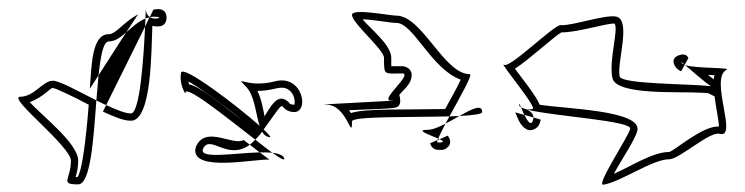

<svg xmlns="http://www.w3.org/2000/svg" viewBox="-20 -652 2050 528"><path d="M62 -371C101 -386 117 -410 125 -410C132 -410 179 -388 224 -364C217 -274 206 -181 193 -165H188C191 -176 195 -190 195 -210C195 -258 96 -333 62 -371ZM263 -345C292 -332 318 -320 340 -320C398 -320 396 -515 399 -581C401 -581 437 -570 438 -603C438 -634 406 -626 406 -626H402L392 -605C386 -609 381 -616 381 -628C381 -638 381 -626 380 -601C384 -603 387 -603 391 -604L379 -579C375 -495 365 -340 340 -340C325 -340 300 -350 272 -363ZM227 -408 251 -445C257 -499 264 -538 279 -538C297 -538 312 -550 327 -563L360 -613C317 -589 299 -558 279 -558C231 -558 232 -467 227 -408ZM36 -386C-3 -386 175 -250 175 -210C175 -158 143 -145 195 -145C229 -145 237 -268 245 -376C195 -401 144 -430 125 -430C98 -430 74 -386 36 -386ZM245 -376C254 -371 263 -367 272 -363L379 -579C379 -587 380 -594 380 -601C360 -593 343 -577 327 -563L251 -445C249 -424 247 -400 245 -376ZM392 -605C396 -606 401 -606 406 -606C433 -606 408 -595 392 -605Z M498 -428C534 -408 598 -361 646 -321C587 -367 530 -414 500 -420C499 -424 499 -425 498 -428ZM688 -402C703 -402 720 -404 740 -409C757 -413 768 -410 775 -404C792 -392 792 -367 789 -364H787C773 -366 781 -366 769 -375C741 -396 722 -354 708 -333C707 -335 709 -328 708 -330C703 -355 699 -379 688 -402ZM517 -241C511 -178 685 -216 721 -213L694 -233C622 -231 523 -213 539 -244C559 -283 605 -209 667 -254L650 -267C622 -250 549 -306 521 -253C519 -250 518 -246 517 -241ZM478 -452C472 -420 490 -394 490 -394C483 -426 599 -332 682 -268C688 -274 695 -281 701 -290C705 -282 711 -277 719 -275C728 -272 721 -281 705 -296C778 -397 738 -350 785 -344C833 -338 814 -450 735 -428C655 -408 623 -450 657 -413C681 -388 683 -339 694 -306C630 -363 482 -475 478 -452ZM667 -254 694 -233C707 -233 719 -233 729 -232C716 -241 700 -254 682 -268C677 -263 672 -258 667 -254ZM729 -232C752 -215 766 -208 761 -218C757 -226 745 -230 729 -232Z M940 -349C995 -351 1055 -353 1066 -356C1066 -356 1088 -356 1078 -391C1089 -405 1112 -421 1112 -445C1113 -463 1095 -470 1086 -470H1056V-493C1056 -529 998 -573 977 -599C1008 -598 1053 -589 1070 -589C1117 -589 1166 -462 1247 -433C1238 -412 1220 -382 1204 -352H1194C1099 -350 980 -354 945 -341C943 -344 942 -346 940 -349ZM1163 -258C1164 -251 1172 -240 1184 -240C1192 -240 1201 -237 1212 -248C1225 -261 1213 -277 1211 -279L1189 -269C1200 -264 1204 -260 1184 -260C1182 -260 1182 -263 1183 -267ZM878 -364C935 -364 948 -261 948 -318C948 -333 1110 -329 1216 -332C1245 -385 1281 -448 1272 -448C1201 -448 1141 -609 1070 -609C1051 -609 948 -630 948 -611C948 -588 1036 -516 1036 -493C1036 -443 1036 -450 1086 -450C1117 -450 1024 -376 1054 -376C1110 -376 822 -364 878 -364ZM1205 -312C1217 -318 1231 -326 1243 -333C1235 -333 1226 -332 1216 -332C1212 -325 1208 -318 1205 -312ZM1243 -333C1280 -335 1306 -338 1306 -344C1306 -367 1277 -352 1243 -333ZM1183 -267 1189 -269C1188 -270 1186 -270 1185 -271C1184 -269 1183 -268 1183 -267ZM1156 -295C1120 -295 1162 -281 1185 -271C1189 -280 1196 -295 1205 -312C1186 -302 1169 -295 1156 -295Z M1927 -446C1933 -446 1940 -445 1945 -445C1944 -442 1943 -438 1943 -434C1938 -437 1932 -442 1927 -446ZM1396 -463C1434 -487 1505 -553 1524 -563C1566 -562 1654 -590 1670 -587C1682 -573 1654 -487 1664 -438C1673 -389 1848 -401 1909 -397C1916 -397 1922 -396 1927 -396L1945 -387C1949 -355 1957 -320 1957 -304C1912 -307 1835 -237 1820 -234C1774 -234 1713 -193 1668 -174C1691 -216 1728 -270 1733 -294C1743 -349 1530 -353 1464 -364C1455 -388 1416 -436 1396 -463ZM1397 -343C1403 -330 1409 -307 1427 -297C1440 -289 1456 -298 1462 -308C1464 -313 1466 -317 1467 -323L1447 -329C1447 -326 1446 -321 1444 -317C1439 -307 1430 -320 1422 -336ZM1413 -357C1416 -351 1418 -343 1422 -336L1447 -329C1447 -343 1432 -348 1432 -350C1424 -352 1417 -355 1413 -357ZM1408 -362C1408 -360 1410 -359 1413 -357C1409 -366 1407 -371 1408 -362ZM1836 -471C1840 -462 1849 -458 1853 -456L1863 -474C1858 -476 1855 -478 1854 -480C1853 -483 1856 -480 1863 -474L1873 -492C1873 -492 1869 -508 1847 -500C1822 -491 1836 -471 1836 -471ZM1863 -474 1864 -473ZM1366 -474C1350 -484 1462 -352 1444 -352C1435 -351 1432 -351 1432 -350C1505 -332 1717 -320 1713 -298C1709 -277 1618 -142 1639 -144C1686 -151 1774 -214 1820 -214C1847 -213 1932 -292 1959 -284C2011 -270 1930 -436 1978 -460C1992 -467 1896 -463 1864 -473C1881 -459 1914 -429 1935 -415C1875 -422 1688 -420 1684 -442C1676 -480 1716 -594 1676 -606C1648 -614 1552 -580 1522 -583C1503 -584 1381 -462 1366 -474Z"/></svg>

Font: CiSf CamouflageKit II
Style: Outline
Weight: 400
Version: Version 1